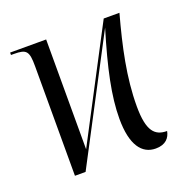

<svg xmlns="http://www.w3.org/2000/svg" viewBox="-103 -637 741 746"><g transform="rotate(-20 268.0 -264.0)"><path d="M419 8C461 8 478 -15 483 -41C434 -41 405 -67 405 -171C405 -290 431 -408 466 -536H401L163 -82V-536H14V-526H26C78 -526 87 -516 87 -453V0H131L394 -501C348 -349 325 -241 325 -149C325 -40 362 8 419 8Z"/></g></svg>

Font: Noto Serif Display ExtraCondensed
Style: Regular
Weight: 400
Width: 2
Designer: Monotype Design Team
Foundry: Monotype Imaging Inc.
Version: Version 2.009